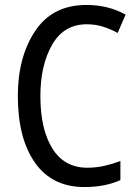

<svg xmlns="http://www.w3.org/2000/svg" viewBox="-20 -745 554 775"><path d="M455 -612 487 -686Q417 -725 329 -725Q192 -725 122 -620Q52 -515 52 -358Q52 -187 121 -88.5Q190 10 321 10Q404 10 466 -18V-95Q434 -83 401 -75.5Q368 -68 332 -68Q240 -68 191.5 -145.5Q143 -223 143 -357Q143 -482 190.5 -564.5Q238 -647 330 -647Q366 -647 397 -637Q428 -627 455 -612Z"/></svg>

Font: Noto Sans Display SemiCondensed
Style: Regular
Weight: 400
Width: 4
Designer: Monotype Design team
Foundry: Monotype Imaging Inc.
Version: 1.000